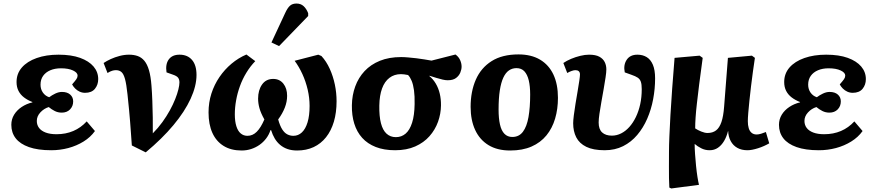

<svg xmlns="http://www.w3.org/2000/svg" viewBox="-20 -835 4949 1085"><path d="M269.5 14Q193.5 14 143.5 -3.8Q93.5 -21.5 68.7 -53.5Q44 -85.5 44 -129.5Q44 -161 59.7 -186.8Q75.5 -212.5 102.5 -230.5Q129.5 -248.5 163 -256.5V-258.5Q136 -269 115.7 -284.5Q95.5 -300 84.5 -321.5Q73.5 -343 73.5 -371.5Q73.5 -419 103.5 -453.5Q133.5 -488 187.3 -507Q241 -526 311 -526Q383 -526 432.8 -508Q482.5 -490 508.8 -459Q535 -428 535 -388Q535 -356 516.5 -333.2Q498 -310.5 460.5 -310.5Q444.5 -310.5 430.3 -317Q416 -323.5 405 -334.5Q394 -345.5 387.5 -358Q405 -378 411.8 -388Q418.5 -398 418.5 -408Q418.5 -424.5 392.8 -436.7Q367 -449 324.5 -449Q290.5 -449 264.5 -438Q238.5 -427 223.8 -406.5Q209 -386 209 -356.5Q209 -331 222.3 -312Q235.5 -293 258 -285.5Q273 -297 292.5 -306.3Q312 -315.5 330 -315.5Q360 -315.5 376.8 -300.5Q393.5 -285.5 393.5 -262Q393.5 -235 375.8 -216.7Q358 -198.5 329 -198.5Q307.5 -198.5 289.3 -207.7Q271 -217 255.5 -230Q228 -221.5 208 -199.7Q188 -178 188 -151.5Q188 -129 200.5 -112.3Q213 -95.5 238 -86Q263 -76.5 299.5 -76.5Q351.5 -76.5 394.3 -94.8Q437 -113 470 -149L516.5 -94.5Q491.5 -59.5 452.3 -35.3Q413 -11 366.3 1.5Q319.5 14 269.5 14Z M803.5 26 725 -13Q722 -56 719.7 -87Q717.5 -118 715.2 -147.3Q713 -176.5 709.5 -212.8Q706 -249 700.5 -301.5Q694.5 -359 686.5 -388.2Q678.5 -417.5 666.2 -428Q654 -438.5 634.5 -438.5Q625 -438.5 614 -435.2Q603 -432 587.5 -422.5L565.5 -479Q582.5 -490.5 606 -501.3Q629.5 -512 656.3 -519Q683 -526 709 -526Q736.5 -526 758.3 -518.3Q780 -510.5 796 -491.3Q812 -472 822 -437.8Q832 -403.5 836 -350.5Q839 -312.5 840.8 -265.5Q842.5 -218.5 843.3 -170.8Q844 -123 843.5 -81.5Q873.5 -111.5 897.5 -144.8Q921.5 -178 939.8 -211.3Q958 -244.5 970 -274.8Q982 -305 988 -329.5Q994 -354 994 -369Q994 -386 986.3 -396Q978.5 -406 957.5 -413L921 -426Q914 -472.5 933.8 -499.3Q953.5 -526 994.5 -526Q1039.5 -526 1065 -496.5Q1090.5 -467 1090.5 -411.5Q1090.5 -349.5 1057.3 -277Q1024 -204.5 960 -127.7Q896 -51 803.5 26Z M1345.5 15.5Q1285.5 15.5 1243.8 -10.3Q1202 -36 1180.2 -84Q1158.5 -132 1158.5 -199.5Q1158.5 -256 1174.7 -306.5Q1191 -357 1220.3 -399.8Q1249.5 -442.5 1288.3 -475Q1327 -507.5 1372.5 -527L1422.5 -489.5Q1394 -460 1372 -423.7Q1350 -387.5 1335.8 -348Q1321.5 -308.5 1314.3 -268Q1307 -227.5 1307 -189Q1307 -148.5 1315.8 -121.3Q1324.5 -94 1340.5 -80.8Q1356.5 -67.5 1378 -67.5Q1393.5 -67.5 1406.5 -73.3Q1419.5 -79 1431 -90.5Q1442.5 -102 1453.3 -119.5Q1464 -137 1474 -160Q1453.5 -196.5 1446 -224.3Q1438.5 -252 1438.5 -277.5Q1438.5 -325.5 1460.8 -357.3Q1483 -389 1524 -389Q1560 -389 1581.3 -362.3Q1602.5 -335.5 1602.5 -293.5Q1602.5 -260 1589.5 -226.8Q1576.5 -193.5 1552 -160Q1562 -124 1574.8 -104Q1587.5 -84 1603.5 -75.8Q1619.5 -67.5 1638 -67.5Q1665.5 -67.5 1686 -86.8Q1706.5 -106 1718 -143.7Q1729.5 -181.5 1729.5 -236.5Q1729.5 -282 1718.8 -328.3Q1708 -374.5 1688.8 -416.5Q1669.5 -458.5 1645 -491.5L1778.5 -526L1796.5 -518.5Q1824.5 -488 1843.5 -446Q1862.5 -404 1872.3 -357Q1882 -310 1882 -263Q1882 -199 1866.8 -147.5Q1851.5 -96 1822.5 -59.5Q1793.5 -23 1752.3 -3.7Q1711 15.5 1659 15.5Q1629 15.5 1605 7.3Q1581 -1 1563 -16.3Q1545 -31.5 1532.5 -52.5Q1520 -73.5 1512 -99.5H1508.5Q1500 -73.5 1484 -52.5Q1468 -31.5 1446.3 -16.2Q1424.5 -1 1398.8 7.3Q1373 15.5 1345.5 15.5ZM1557 -574.5 1514 -595 1592 -762.5Q1605 -790.5 1618.8 -802.8Q1632.5 -815 1655.5 -815Q1679.5 -815 1695.5 -800.5Q1711.5 -786 1721.5 -760.5V-744.5Z M2213 14Q2150 14 2103.5 -4.3Q2057 -22.5 2026.7 -56Q1996.5 -89.5 1982 -136.3Q1967.5 -183 1968.5 -240.5Q1969.5 -297.5 1987.5 -346.7Q2005.5 -396 2040.2 -433.2Q2075 -470.5 2126.8 -491.5Q2178.5 -512.5 2247 -512.5Q2264 -512.5 2286.5 -510.5Q2309 -508.5 2332.8 -505.8Q2356.5 -503 2379 -499.2Q2401.5 -495.5 2418.5 -492.5L2554 -527Q2572 -514 2580.3 -495.2Q2588.5 -476.5 2588.5 -458.5Q2588.5 -443 2581.3 -425Q2574 -407 2557 -394.2Q2540 -381.5 2510 -381.5Q2497.5 -381.5 2481.3 -385.2Q2465 -389 2446.3 -394.7Q2427.5 -400.5 2407 -407L2406.5 -405Q2427.5 -388 2442.5 -362.7Q2457.5 -337.5 2465 -306.2Q2472.5 -275 2472 -239.5Q2471.5 -192 2455.3 -146.8Q2439 -101.5 2407 -65.3Q2375 -29 2326.5 -7.5Q2278 14 2213 14ZM2217 -60Q2249 -60 2272.3 -80Q2295.5 -100 2308.7 -141.3Q2322 -182.5 2323 -246.5Q2324 -292.5 2319.5 -324.7Q2315 -357 2306.5 -377.7Q2298 -398.5 2286 -411Q2274.5 -413.5 2264.5 -414.7Q2254.5 -416 2246 -416Q2208 -416 2180.8 -395.2Q2153.5 -374.5 2139 -335Q2124.5 -295.5 2123.5 -238.5Q2122.5 -178 2132.8 -138.5Q2143 -99 2164.5 -79.5Q2186 -60 2217 -60Z M2863 15.5Q2790 15.5 2740.3 -15Q2690.5 -45.5 2665 -101Q2639.5 -156.5 2639.5 -231Q2639.5 -317.5 2668.7 -384.5Q2698 -451.5 2758 -489.5Q2818 -527.5 2910 -527.5Q2982 -527.5 3031.8 -498Q3081.5 -468.5 3107.3 -413.8Q3133 -359 3133 -282Q3133 -219 3117 -164.8Q3101 -110.5 3068 -70Q3035 -29.5 2984 -7Q2933 15.5 2863 15.5ZM2875 -61Q2913 -61 2935 -90.3Q2957 -119.5 2966.5 -173.5Q2976 -227.5 2976 -301Q2976 -348 2968 -381Q2960 -414 2943.3 -432Q2926.5 -450 2898.5 -450Q2875 -450 2856.3 -437.2Q2837.5 -424.5 2824.5 -396.7Q2811.5 -369 2804.5 -324.3Q2797.5 -279.5 2797.5 -216Q2797.5 -166.5 2805.3 -131.8Q2813 -97 2830.5 -79Q2848 -61 2875 -61Z M3397 14Q3332.5 14 3293.2 -5.3Q3254 -24.5 3236.5 -58.8Q3219 -93 3219 -138.5Q3219 -154 3222.7 -183.5Q3226.5 -213 3232.2 -248.5Q3238 -284 3244 -318.5Q3250 -353 3253.7 -379Q3257.5 -405 3257.5 -414Q3257.5 -426.5 3250.7 -432.5Q3244 -438.5 3231.5 -438.5Q3223 -438.5 3210.2 -434Q3197.5 -429.5 3185.5 -422.5L3163.5 -479Q3182.5 -492 3207.5 -502.5Q3232.5 -513 3259.3 -519.5Q3286 -526 3308.5 -526Q3346 -526 3367 -514.5Q3388 -503 3397.3 -484.2Q3406.5 -465.5 3406.5 -443Q3406.5 -426.5 3402 -397Q3397.5 -367.5 3391.3 -331.7Q3385 -296 3378.5 -259.5Q3372 -223 3367.5 -192.2Q3363 -161.5 3363 -143Q3363 -104.5 3382.8 -86.5Q3402.5 -68.5 3438 -68.5Q3465 -68.5 3490.3 -81.3Q3515.5 -94 3536.5 -117.5Q3557.5 -141 3573.3 -173.5Q3589 -206 3597.8 -245.7Q3606.5 -285.5 3606.5 -331Q3606.5 -358 3601.5 -372.7Q3596.5 -387.5 3584 -396Q3571.5 -404.5 3548 -412.5L3510.5 -426Q3502 -467.5 3521.3 -496.8Q3540.5 -526 3582 -526Q3612 -526 3634.5 -512.3Q3657 -498.5 3669.5 -469Q3682 -439.5 3682 -392Q3682 -333 3671 -274.5Q3660 -216 3637.5 -164.3Q3615 -112.5 3581 -72.3Q3547 -32 3501 -9Q3455 14 3397 14Z M3773.5 230 3762.5 225Q3761 199.5 3760.5 171.5Q3760 143.5 3760.2 107Q3760.5 70.5 3760.5 21.5Q3760.5 -13 3762.7 -65.3Q3765 -117.5 3768.7 -185.3Q3772.5 -253 3778.5 -334.3Q3784.5 -415.5 3792 -508L3933.5 -520.5L3951 -508Q3939 -423 3931.3 -360Q3923.5 -297 3918.3 -251Q3913 -205 3910.8 -171Q3908.5 -137 3908.5 -109.5Q3922.5 -100 3942.5 -91.8Q3962.5 -83.5 3978.5 -83.5Q4007 -83.5 4026.3 -98Q4045.5 -112.5 4056.8 -145.3Q4068 -178 4072 -232L4093.5 -508L4229 -520.5L4246 -508Q4240.5 -472 4234.8 -430.3Q4229 -388.5 4224 -346.5Q4219 -304.5 4215 -266.3Q4211 -228 4208.5 -197.8Q4206 -167.5 4206 -150Q4206 -128 4211 -111Q4216 -94 4227.3 -84.5Q4238.5 -75 4256 -75Q4267 -75 4281 -79.3Q4295 -83.5 4308 -89L4327 -25Q4313 -17 4296.8 -9.8Q4280.5 -2.5 4263.8 2.7Q4247 8 4231.8 11Q4216.5 14 4204 14Q4170.5 14 4146.5 0.5Q4122.5 -13 4109.3 -37.8Q4096 -62.5 4095 -94H4094Q4086 -62 4071.5 -37.8Q4057 -13.5 4036.8 0.2Q4016.5 14 3990 14Q3964 14 3942.3 2.7Q3920.5 -8.5 3906.5 -21H3905.5Q3905.5 3.5 3907.8 36.2Q3910 69 3913.5 103.2Q3917 137.5 3921.5 165.7Q3926 194 3930 209.5Z M4607.5 14Q4531.5 14 4481.5 -3.8Q4431.5 -21.5 4406.7 -53.5Q4382 -85.5 4382 -129.5Q4382 -161 4397.7 -186.8Q4413.5 -212.5 4440.5 -230.5Q4467.5 -248.5 4501 -256.5V-258.5Q4474 -269 4453.7 -284.5Q4433.5 -300 4422.5 -321.5Q4411.5 -343 4411.5 -371.5Q4411.5 -419 4441.5 -453.5Q4471.5 -488 4525.3 -507Q4579 -526 4649 -526Q4721 -526 4770.8 -508Q4820.5 -490 4846.8 -459Q4873 -428 4873 -388Q4873 -356 4854.5 -333.2Q4836 -310.5 4798.5 -310.5Q4782.5 -310.5 4768.3 -317Q4754 -323.5 4743 -334.5Q4732 -345.5 4725.5 -358Q4743 -378 4749.8 -388Q4756.5 -398 4756.5 -408Q4756.5 -424.5 4730.8 -436.7Q4705 -449 4662.5 -449Q4628.5 -449 4602.5 -438Q4576.5 -427 4561.8 -406.5Q4547 -386 4547 -356.5Q4547 -331 4560.3 -312Q4573.5 -293 4596 -285.5Q4611 -297 4630.5 -306.3Q4650 -315.5 4668 -315.5Q4698 -315.5 4714.8 -300.5Q4731.5 -285.5 4731.5 -262Q4731.5 -235 4713.8 -216.7Q4696 -198.5 4667 -198.5Q4645.5 -198.5 4627.3 -207.7Q4609 -217 4593.5 -230Q4566 -221.5 4546 -199.7Q4526 -178 4526 -151.5Q4526 -129 4538.5 -112.3Q4551 -95.5 4576 -86Q4601 -76.5 4637.5 -76.5Q4689.5 -76.5 4732.3 -94.8Q4775 -113 4808 -149L4854.5 -94.5Q4829.5 -59.5 4790.3 -35.3Q4751 -11 4704.3 1.5Q4657.5 14 4607.5 14Z"/></svg>

Font: Literata
Style: Italic
Weight: 400
Italic angle: -2°
Designer: Latin by Veronika Burian and Jose Scaglione. Greek by Irene Vlachou. Cyrillic by Vera Evstafieva
Foundry: TypeTogether
Version: Version 3.103;gftools[0.9.29]